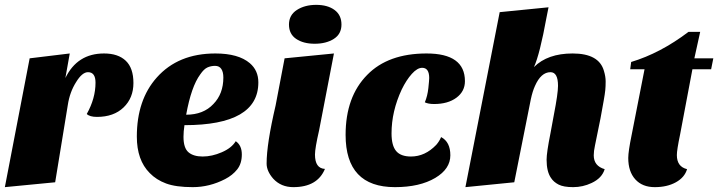

<svg xmlns="http://www.w3.org/2000/svg" viewBox="-27 -750 2955 790"><path d="M330 -281Q366 -345 366 -410Q366 -453 335 -453Q311 -453 286 -412Q260 -371 252 -318L200 0L-7 20L95 -510L260 -530L242 -429Q291 -530 401 -530Q459 -530 490.5 -500Q522 -470 522 -408.5Q522 -347 481.5 -308Q441 -269 372 -269Q342 -269 330 -281Z M943 -169Q968 -152 968 -114.5Q968 -77 949 -53Q930 -29 899 -13Q835 20 766 20Q697 20 656.5 5Q616 -10 589 -38Q536 -91 536 -188Q536 -339 618 -431Q706 -530 859 -530Q954 -530 1001 -490Q1036 -460 1036 -411Q1036 -235 732 -235Q728 -209 728 -187Q728 -141 748.5 -123.5Q769 -106 807 -106Q845 -106 885.5 -123.5Q926 -141 943 -169ZM739 -278Q810 -278 851 -322Q892 -364 892 -431Q892 -454 883.5 -466.5Q875 -479 858 -479Q841 -479 826.5 -472.5Q812 -466 797 -444Q760 -394 739 -278Z M1310 -55Q1279 20 1180 20Q1129 20 1097 -15Q1070 -46 1070 -77Q1070 -158 1107 -316L1144 -510L1347 -530L1286 -214Q1269 -140 1269 -114Q1269 -57 1310 -55ZM1162 -649Q1162 -688 1194.5 -709Q1227 -730 1274 -730Q1321 -730 1349.5 -709Q1378 -688 1378 -649Q1378 -610 1346.5 -590Q1315 -570 1268 -570Q1221 -570 1191.5 -590Q1162 -610 1162 -649Z M1886 -416Q1886 -374 1851 -348Q1816 -322 1759 -322Q1735 -322 1721 -329Q1732 -355 1735.5 -387.5Q1739 -420 1739 -429Q1739 -471 1710 -471Q1690 -471 1667.5 -446Q1645 -421 1626 -382Q1584 -292 1584 -201Q1584 -151 1603 -128.5Q1622 -106 1664 -106Q1722 -106 1768 -154Q1781 -169 1788 -186Q1826 -166 1826 -111Q1826 -55 1764 -18Q1700 20 1598 20Q1395 20 1395 -195Q1395 -352 1484 -442Q1570 -530 1728 -530Q1886 -530 1886 -416Z M2416 -111Q2416 -67 2461 -54Q2450 -17 2407 3Q2371 20 2331.5 20Q2292 20 2271.5 9.5Q2251 -1 2240 -18Q2222 -44 2222 -93Q2222 -122 2238 -202L2252 -278Q2269 -365 2269 -397Q2269 -453 2238 -453Q2199 -453 2174 -396Q2164 -374 2157 -341L2089 0L1888 20L2029 -700L2230 -720L2222 -680Q2194 -526 2170 -474Q2226 -530 2329 -530Q2438 -530 2458 -458Q2465 -435 2465 -415Q2465 -395 2463.5 -379.5Q2462 -364 2457 -336L2444 -264L2421 -151Q2416 -128 2416 -111Z M2558 -100Q2558 -127 2572 -195L2625 -465H2566L2570 -495Q2690 -531 2806 -619H2854L2830 -510H2908L2899 -465H2822L2771 -195Q2758 -133 2758 -112Q2758 -64 2800 -54Q2790 -20 2754 0Q2718 20 2667 20Q2616 20 2587 -12Q2558 -44 2558 -100Z"/></svg>

Font: Sansita One
Style: Regular
Weight: 400
Designer: Pablo Cosgaya
Foundry: Omnibus-Type
Version: Version 1.001